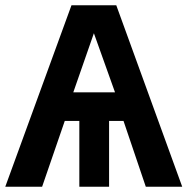

<svg xmlns="http://www.w3.org/2000/svg" viewBox="-22 -708 711 728"><path d="M278.8 -249.5H223.6L137.7 0H-2L249 -688H418.9L668.9 0H530.8L446.3 -249.5H391.6V0H278.8ZM334 -582 255.9 -357.9H414.1Z"/></svg>

Font: Arimo
Style: Bold
Weight: 700
Designer: Steve Matteson
Foundry: Monotype Imaging Inc.
Version: Version 1.33